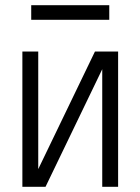

<svg xmlns="http://www.w3.org/2000/svg" viewBox="-20 -718 540 738"><path d="M66 0V-520H127V-68L345 -520H434V0H373V-452L155 0ZM100 -642V-698H400V-642Z"/></svg>

Font: Iosevka SS04 Light
Style: Regular
Weight: 300
Monospace: yes
Designer: Belleve Invis
Foundry: Belleve Invis
Version: Version 19.0.0; ttfautohint (v1.8.4)